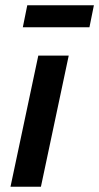

<svg xmlns="http://www.w3.org/2000/svg" viewBox="-20 -712 378 732"><path d="M20 0 126 -500H242L136 0ZM67 -608 84 -692H338L321 -608Z"/></svg>

Font: Wix Madefor Text SemiBold
Style: Italic
Weight: 600
Italic angle: -12°
Designer: Dalton Maag Ltd
Foundry: Dalton Maag Ltd
Version: Version 3.100